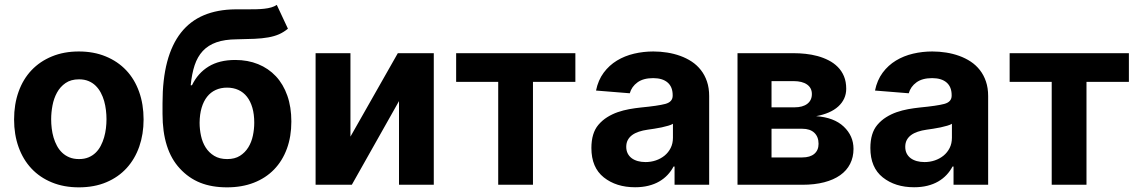

<svg xmlns="http://www.w3.org/2000/svg" viewBox="-20 -766 4732 796"><path d="M306.8 -552.6Q368.6 -552.6 418.3 -532.1Q468 -511.7 503 -474.8Q538 -437.9 556.6 -385.8Q575.3 -333.8 575.3 -270.6Q575.3 -209.9 557.4 -158.4Q539.4 -106.9 505.1 -69.2Q470.9 -31.6 421 -10.5Q371.1 10.7 306.8 10.7Q244.7 10.7 195 -9.8Q145.2 -30.2 110.4 -67.3Q75.6 -104.4 57 -156.2Q38.4 -208.1 38.4 -270.6Q38.4 -333.8 57 -385.8Q75.6 -437.9 110.6 -474.8Q145.6 -511.7 195.3 -532.1Q245 -552.6 306.8 -552.6ZM192.1 -271.7Q192.1 -253.2 194.4 -233.7Q196.7 -214.1 202.1 -195.8Q207.4 -177.6 216.3 -161.2Q225.1 -144.9 237.9 -132.8Q250.7 -120.7 267.9 -113.6Q285.2 -106.5 307.5 -106.5Q329.9 -106.5 346.9 -113.6Q364 -120.7 376.6 -133Q389.2 -145.2 397.7 -161.6Q406.2 -177.9 411.6 -196.4Q416.9 -214.8 419.2 -234.2Q421.5 -253.6 421.5 -271.7Q421.5 -290.1 419.2 -309.5Q416.9 -328.8 411.8 -347.1Q406.6 -365.4 397.9 -381.7Q389.2 -398.1 376.6 -410.5Q364 -422.9 346.9 -430Q329.9 -437.1 307.5 -437.1Q274.1 -437.1 251.8 -421.7Q229.4 -406.2 216.3 -382.1Q203.1 -358 197.6 -328.7Q192.1 -299.4 192.1 -271.7Z M653.8 -338.4Q653.8 -437.1 673.1 -509.9Q692.5 -582.7 730.5 -630.9Q768.5 -679 824.9 -702.8Q881.4 -726.6 956 -727.3H1000Q1022 -727.3 1040.8 -727.6Q1059.7 -728 1075.6 -729.8Q1091.6 -731.5 1104.6 -735.3Q1117.5 -739 1127.5 -745.7L1173.7 -647Q1156.2 -632.5 1136.7 -623.9Q1117.2 -615.4 1092.2 -611Q1067.1 -606.5 1035.2 -605.1Q1003.2 -603.7 960.9 -603Q911.6 -602.6 877.3 -590.6Q843 -578.5 820.8 -554.7Q798.7 -530.9 786.9 -495.4Q775.2 -459.9 770.6 -412.6H775.9Q800.4 -463.1 844.8 -490.2Q889.2 -517.4 955.3 -517.4Q1007.5 -517.4 1050.2 -500Q1093 -482.6 1123.8 -449.8Q1154.5 -416.9 1171.2 -369.5Q1187.9 -322.1 1187.9 -262.1Q1187.9 -199.9 1169.4 -149.5Q1150.9 -99.1 1116.3 -63.4Q1081.7 -27.7 1032.3 -8.5Q983 10.7 921.2 10.7Q858 10.7 810 -8.5Q762.1 -27.7 725.5 -67.5Q653.8 -144.5 653.8 -293.7ZM807.5 -257.1Q807.5 -229.8 813.4 -202.8Q819.2 -175.8 832.7 -154.5Q846.2 -133.2 868.1 -119.9Q889.9 -106.5 921.9 -106.5Q953.5 -106.5 974.8 -120Q996.1 -133.5 1009.4 -155Q1022.7 -176.5 1028.4 -203.5Q1034.1 -230.5 1034.1 -257.1Q1034.1 -292.3 1026.3 -319.2Q1018.5 -346.2 1003.9 -364.9Q989.3 -383.5 968.4 -393.1Q947.4 -402.7 921.2 -402.7Q895.2 -402.7 874.3 -393.1Q853.3 -383.5 838.6 -364.9Q823.9 -346.2 815.9 -319.2Q807.9 -292.3 807.5 -257.1Z M1432.9 -545.5V-199.6L1629.3 -545.5H1778.4V0H1634.2V-346.9L1438.6 0H1288.4V-545.5Z M2365.4 -545.5V-426.5H2189.6V0H2045.5V-426.5H1871.1V-545.5Z M2460.6 -248.2Q2476.9 -267.4 2497.5 -280.2Q2518.1 -293 2541 -301Q2563.9 -308.9 2588.4 -313.4Q2612.9 -317.8 2636.7 -320.3Q2707.7 -327.1 2738.3 -335.2Q2768.8 -343.4 2768.8 -369.3V-371.4Q2768.8 -405.9 2747.7 -424Q2726.6 -442.1 2687.9 -442.1Q2647 -442.1 2622.9 -424.5Q2598.7 -407 2590.9 -379.3L2451 -390.6Q2459.9 -433.9 2482.8 -464.7Q2505.7 -495.4 2537.8 -514.9Q2570 -534.4 2608.8 -543.5Q2647.7 -552.6 2688.6 -552.6Q2717.7 -552.6 2745.9 -548.1Q2774.1 -543.7 2799.9 -534.4Q2825.6 -525.2 2847.7 -510.7Q2869.7 -496.1 2885.8 -475.5Q2902 -454.9 2911 -428.1Q2920.1 -401.3 2920.1 -367.9V0H2776.6V-75.6H2772.4Q2762.4 -56.5 2747.5 -40.7Q2732.6 -24.9 2712.9 -13.5Q2693.2 -2.1 2668.1 4.1Q2643.1 10.3 2612.9 10.3Q2534.8 10.3 2483.3 -30.5Q2431.8 -71.4 2431.8 -152.3Q2431.8 -214.1 2460.6 -248.2ZM2576.3 -157.3Q2576.3 -142 2582.2 -130.1Q2588.1 -118.3 2598.7 -110.3Q2609.4 -102.3 2624.1 -98.2Q2638.8 -94.1 2656.2 -94.1Q2678.6 -94.1 2699 -101Q2719.5 -108 2735.3 -120.9Q2751.1 -133.9 2760.5 -152.5Q2769.9 -171.2 2769.9 -195V-252.8Q2763.5 -248.6 2750.7 -244.9Q2737.9 -241.1 2723 -237.9Q2708.1 -234.7 2692.6 -232.4Q2677.2 -230.1 2664.8 -228.3Q2644.9 -225.5 2628.6 -220Q2612.2 -214.5 2600.7 -206Q2589.1 -197.4 2582.7 -185.4Q2576.3 -173.3 2576.3 -157.3Z M3270.2 -545.5Q3294.4 -545.5 3319.8 -542.8Q3345.2 -540.1 3369.3 -533.6Q3393.5 -527 3415.1 -516Q3436.8 -505 3453.1 -488.6Q3469.5 -472.3 3478.9 -449.9Q3488.3 -427.6 3488.3 -398.1Q3488.3 -376.1 3479.8 -357.6Q3471.2 -339.1 3455.3 -324.6Q3439.3 -310 3416.2 -299.9Q3393.1 -289.8 3363.6 -284.4Q3437.9 -279.1 3478 -241.1Q3518.5 -202.8 3518.5 -148.8Q3518.5 -114.3 3504.4 -86.6Q3490.4 -58.9 3463.4 -39.8Q3436.4 -20.6 3396.8 -10.3Q3357.2 0 3306.1 0H3037.6V-545.5ZM3178.6 -232.2V-113.3H3306.1Q3338.4 -113.3 3356 -128.2Q3373.6 -143.1 3373.6 -169.7Q3373.6 -198.9 3356 -215.6Q3338.4 -232.2 3306.1 -232.2ZM3273.4 -321Q3307.9 -321 3326.9 -335.6Q3345.9 -350.1 3345.9 -376.1Q3345.9 -401.6 3325.8 -415.7Q3305.8 -429.7 3270.2 -429.7H3178.6V-321Z M3617.2 -248.2Q3633.5 -267.4 3654.1 -280.2Q3674.7 -293 3697.6 -301Q3720.5 -308.9 3745 -313.4Q3769.5 -317.8 3793.3 -320.3Q3864.3 -327.1 3894.9 -335.2Q3925.4 -343.4 3925.4 -369.3V-371.4Q3925.4 -405.9 3904.3 -424Q3883.2 -442.1 3844.5 -442.1Q3803.6 -442.1 3779.5 -424.5Q3755.3 -407 3747.5 -379.3L3607.6 -390.6Q3616.5 -433.9 3639.4 -464.7Q3662.3 -495.4 3694.4 -514.9Q3726.6 -534.4 3765.4 -543.5Q3804.3 -552.6 3845.2 -552.6Q3874.3 -552.6 3902.5 -548.1Q3930.8 -543.7 3956.5 -534.4Q3982.2 -525.2 4004.3 -510.7Q4026.3 -496.1 4042.4 -475.5Q4058.6 -454.9 4067.6 -428.1Q4076.7 -401.3 4076.7 -367.9V0H3933.2V-75.6H3929Q3919 -56.5 3904.1 -40.7Q3889.2 -24.9 3869.5 -13.5Q3849.8 -2.1 3824.8 4.1Q3799.7 10.3 3769.5 10.3Q3691.4 10.3 3639.9 -30.5Q3588.4 -71.4 3588.4 -152.3Q3588.4 -214.1 3617.2 -248.2ZM3733 -157.3Q3733 -142 3738.8 -130.1Q3744.7 -118.3 3755.3 -110.3Q3766 -102.3 3780.7 -98.2Q3795.5 -94.1 3812.9 -94.1Q3835.2 -94.1 3855.6 -101Q3876.1 -108 3891.9 -120.9Q3907.7 -133.9 3917.1 -152.5Q3926.5 -171.2 3926.5 -195V-252.8Q3920.1 -248.6 3907.3 -244.9Q3894.5 -241.1 3879.6 -237.9Q3864.7 -234.7 3849.3 -232.4Q3833.8 -230.1 3821.4 -228.3Q3801.5 -225.5 3785.2 -220Q3768.8 -214.5 3757.3 -206Q3745.7 -197.4 3739.3 -185.4Q3733 -173.3 3733 -157.3Z M4660.2 -545.5V-426.5H4484.4V0H4340.2V-426.5H4165.8V-545.5Z"/></svg>

Font: Inter P
Style: Bold
Weight: 700
Designer: Rasmus Andersson
Foundry: rsms
Version: Version 3.018;git-588b23468